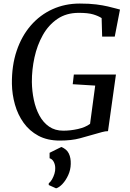

<svg xmlns="http://www.w3.org/2000/svg" viewBox="-20 -771 718 1064"><path d="M311 8Q242.7 8 192.8 -18.7Q143 -45.5 110.8 -90.6Q78.6 -135.6 62.8 -191.6Q47 -247.6 46 -306Q44.7 -407.2 72.3 -489.2Q99.9 -571.2 150.8 -629.9Q201.7 -688.5 270.8 -719.9Q340 -751.3 422.1 -751.3Q475.2 -751.3 513.1 -746.5Q551 -741.6 577.5 -735.3Q604 -729 622.5 -724Q628.3 -722.5 633.7 -721Q639.2 -719.5 644.9 -718L615.9 -568.2H546.1L543.2 -670.8Q524.2 -683 495.9 -691.4Q467.7 -699.8 416.6 -699.8Q347.5 -699.8 298.1 -666.1Q248.6 -632.4 217.3 -576.5Q185.9 -520.5 171.1 -452.9Q156.3 -385.2 156.6 -317.1Q157.3 -265.9 167.5 -217.6Q177.6 -169.3 198.5 -130.7Q219.5 -92 252.2 -69.4Q284.9 -46.8 330.6 -46.8Q370.7 -46.8 412 -56.1Q453.3 -65.4 479.1 -84.6L507.6 -296.7L383 -304.3L389.2 -357.9H622.5L578.5 -44.2Q564.1 -44.2 545.9 -39.2Q527.7 -34.2 506.8 -28.2Q468.6 -17.2 422.9 -4.6Q377.2 8 311 8ZM250 254.3 250.3 244.6Q260.2 237.1 268.4 222.9Q276.5 208.7 281.7 191.9Q286.8 175.2 286.1 160.2Q286 141.7 277.8 126Q269.6 110.3 254.8 106V75.8L319.7 43.5Q349.7 55.4 361.4 79.7Q373.2 104 372.1 137.7Q371.4 170.5 358 199.6Q344.6 228.8 326.2 248.4Q307.7 268.1 290.8 272.7Z"/></svg>

Font: Merriweather Light
Style: Italic
Weight: 300
Italic angle: -7.8°
Designer: Eben Sorkin
Foundry: Eben Sorkin
Version: Version 2.101